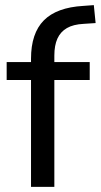

<svg xmlns="http://www.w3.org/2000/svg" viewBox="-20 -729 393 749"><path d="M101 0V-417H6V-487H126L101 -463V-500Q101 -599 151 -649.5Q201 -700 305 -706L346 -709L353 -639L307 -636Q266 -634 241 -619.5Q216 -605 204 -578.5Q192 -552 192 -512V-472L179 -487H330V-417H192V0Z"/></svg>

Font: Nunito Sans 12pt ExtraLight 12pt Medium
Style: Regular
Weight: 500
Version: Version 3.101;gftools[0.9.27]